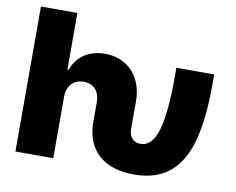

<svg xmlns="http://www.w3.org/2000/svg" viewBox="-78 -809 1132 922"><g transform="rotate(10 488.0 -348.5)"><path d="M49.8 -707H227.5V-430.7H233.4Q251 -481 292.7 -509Q334.5 -537.1 392.6 -537.1Q447.8 -537.1 490 -512Q532.2 -486.8 555.2 -441.4Q578.1 -396 578.1 -337.9V-205.1Q578.1 -174.3 593.3 -157.5Q608.4 -140.6 634.8 -140.6Q691.9 -140.6 716.6 -226.3Q741.2 -312 741.2 -479.5V-530.3H925.8V-479.5Q925.8 -314.5 896.7 -207Q867.7 -99.6 802.5 -44.9Q737.3 9.8 628.9 9.8Q551.8 9.8 499 -16.8Q446.3 -43.5 419.9 -91.8Q393.6 -140.1 393.6 -205.1V-299.8Q393.6 -340.8 373 -363.8Q352.5 -386.7 314.5 -386.7Q278.3 -386.7 256.3 -363.5Q234.4 -340.3 234.4 -299.8V0H49.8Z"/></g></svg>

Font: Pretendard GOV Black
Style: Regular
Weight: 900
Designer: Base glyphs from Inter by Rasmus Andersson; Hangeul glyphs from Noto Sans CJK(Source Han Sans) by Jang Soo-young and Kan
Foundry: Kil Hyung-jin
Version: Version 1.309